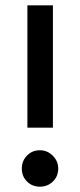

<svg xmlns="http://www.w3.org/2000/svg" viewBox="-20 -694 302 722"><path d="M179 -214H83V-674H179ZM199 -60Q199 -31 179 -11.5Q159 8 130 8Q101 8 81.5 -11.5Q62 -31 62 -60Q62 -89 81.5 -109Q101 -129 130 -129Q158 -129 178.5 -108.5Q199 -88 199 -60Z"/></svg>

Font: Hind Siliguri Medium
Style: Regular
Weight: 500
Designer: Jyotish Sonowal
Foundry: Indian Type Foundry
Version: Version 1.001;PS 1.0;hotconv 1.0.86;makeotf.lib2.5.63406; tt